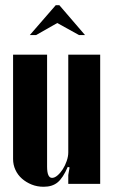

<svg xmlns="http://www.w3.org/2000/svg" viewBox="-20 -704 433 734"><path d="M239 -66Q221 -24 200.5 -7Q180 10 147 10Q122 10 101 1.5Q80 -7 64 -21Q48 -35 39 -54.5Q30 -74 30 -96V-495H160V-67Q160 -24 179 -24Q189 -24 200 -33.5Q211 -43 220 -57Q229 -71 235 -88.5Q241 -106 241 -121V-495H363V-1H241V-35L246 -64ZM193 -684H207L305 -570H282L199 -616L118 -570H94Z"/></svg>

Font: Moniqa Black Heading
Style: Regular
Weight: 900
Designer: Rajesh Rajput
Foundry: Rajesh Rajput
Version: Version 1.000